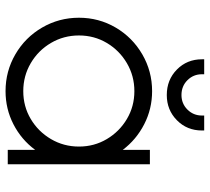

<svg xmlns="http://www.w3.org/2000/svg" viewBox="-52 -697 757 693"><g transform="rotate(90 326.5 -350.5)"><path d="M44 -257Q44 -329 79.5 -389.5Q115 -450 176 -485.5Q237 -521 309 -521Q373 -521 428.5 -492.5Q484 -464 521 -415V-513H573V0H521V-99Q484 -49 428.5 -20.5Q373 8 309 8Q237 8 176 -27.5Q115 -63 79.5 -124Q44 -185 44 -257ZM509 -257Q509 -312 482 -357.5Q455 -403 409.5 -430Q364 -457 309 -457Q254 -457 208 -430Q162 -403 135 -357.5Q108 -312 108 -257Q108 -202 135 -156Q162 -110 208 -83Q254 -56 309 -56Q364 -56 409.5 -83Q455 -110 482 -156Q509 -202 509 -257ZM194 -701V-709H248V-701Q248 -670 269.5 -648.5Q291 -627 323 -627Q354 -627 375.5 -648.5Q397 -670 397 -701V-709H451V-701Q451 -647 414 -610.5Q377 -574 323 -574Q268 -574 231 -610.5Q194 -647 194 -701Z"/></g></svg>

Font: Lineal Light
Style: Regular
Weight: 300
Designer: Created by Frank Adebiaye with contributions from Anton Moglia & Ariel Martín Pérez
Created by Frank ADEBIAYE with FontF
Foundry: Velvetyne Type Foundry
Version: Version 2.000